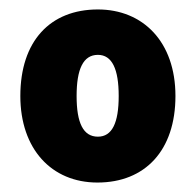

<svg xmlns="http://www.w3.org/2000/svg" viewBox="-20 -742 414 406"><path d="M351 -539C351 -654 282 -722 187 -722C86 -722 23 -655 23 -539C23 -427 89 -356 186 -356C287 -356 351 -424 351 -539ZM142 -539C142 -596 156 -626 187 -626C217 -626 231 -596 231 -539C231 -482 217 -453 187 -453C156 -453 142 -482 142 -539Z"/></svg>

Font: Noto Sans Kannada SemiCondensed Black
Style: Regular
Weight: 900
Width: 4
Designer: Jelle Bosma - Monotype Design Team
Foundry: Monotype Imaging Inc.
Version: Version 2.005